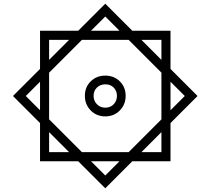

<svg xmlns="http://www.w3.org/2000/svg" viewBox="-20 -803 1135 1036"><path d="M196 -637H900V67H196ZM245 -588V18H851V-588ZM548 -175Q501 -175 469.5 -207Q438 -239 438 -286Q438 -333 469.5 -364Q501 -395 548 -395Q595 -395 626.5 -364Q658 -333 658 -286Q658 -239 626.5 -207Q595 -175 548 -175ZM548 -222Q576 -222 593.5 -240.5Q611 -259 611 -286Q611 -313 593.5 -330.5Q576 -348 548 -348Q521 -348 503 -330.5Q485 -313 485 -286Q485 -259 503 -240.5Q521 -222 548 -222ZM50 -285 548 -783 1046 -285 548 213ZM119 -285 548 144 977 -285 548 -714Z"/></svg>

Font: Kufam ExtraBold
Style: Regular
Weight: 800
Designer: Wael Morcos, Artur Schmal
Foundry: Original Type
Version: Version 1.300; ttfautohint (v1.8.3)